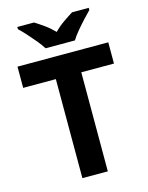

<svg xmlns="http://www.w3.org/2000/svg" viewBox="-135 -1018 850 1101"><g transform="rotate(-15 289.5 -467.0)"><path d="M365 0H214V-588H20V-714H559V-588H365ZM203 -774Q189 -797 166.5 -824Q144 -851 120.5 -877Q97 -903 78 -921V-934H177Q203 -918 233 -896.5Q263 -875 289 -848Q315 -875 346 -896.5Q377 -918 403 -934H502V-921Q484 -903 460 -877Q436 -851 413.5 -824Q391 -797 377 -774Z"/></g></svg>

Font: Noto Sans Gurmukhi
Style: Regular
Weight: 400
Designer: Jelle Bosma - Monotype Design Team
Foundry: Monotype Imaging Inc.
Version: Version 2.003